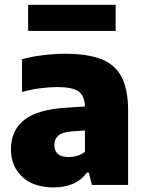

<svg xmlns="http://www.w3.org/2000/svg" viewBox="-20 -786 614 816"><path d="M208.5 10.5Q122 10.5 74.2 -34.8Q26.5 -80 26.5 -151.5Q26.5 -231 82.5 -276Q138.5 -321 264.5 -328.5L341 -333.5Q339.5 -379.5 313.2 -397.8Q287 -416 222.5 -416Q190.5 -416 150.2 -410.8Q110 -405.5 73.5 -395V-534.5Q116 -546 165.5 -551.8Q215 -557.5 257.5 -557.5Q351 -557.5 410 -534.8Q469 -512 496.8 -458.8Q524.5 -405.5 524.5 -314.5V0H370.5L357.5 -52.5H349Q325 -19 288.5 -4.2Q252 10.5 208.5 10.5ZM211 -170Q211 -118.5 272 -118.5Q289 -118.5 307.2 -123.5Q325.5 -128.5 341 -141V-231.5L285 -227.5Q245.5 -225 228.2 -210Q211 -195 211 -170ZM99.5 -654.5V-765.5H471.5V-654.5Z"/></svg>

Font: Encode Sans XBd
Style: Regular
Weight: 800
Designer: Multiple Designers
Foundry: Impallari Type
Version: Version 3.002; ttfautohint (v1.8.3) -l 8 -r 50 -G 200 -x 14 